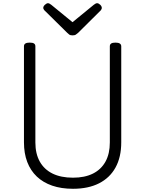

<svg xmlns="http://www.w3.org/2000/svg" viewBox="-20 -1155 903 1194"><path d="M434 19Q361 19 304.5 -0.5Q248 -20 209 -57Q170 -94 149.5 -147.5Q129 -201 129 -270V-867Q129 -879 138 -884.5Q147 -890 165 -890Q183 -890 191.5 -884.5Q200 -879 200 -867V-269Q200 -199 227.5 -150Q255 -101 307 -75.5Q359 -50 434 -50Q507 -50 558 -75.5Q609 -101 636 -150Q663 -199 663 -269V-867Q663 -879 671.5 -884.5Q680 -890 698 -890Q734 -890 734 -867V-270Q734 -178 698.5 -113.5Q663 -49 596 -15Q529 19 434 19ZM584 -1135Q593 -1135 603 -1125.5Q613 -1116 613 -1106Q613 -1103 612 -1099.5Q611 -1096 607 -1091L466 -951Q459 -946 452.5 -940.5Q446 -935 431 -935Q417 -935 410 -940.5Q403 -946 398 -951L255 -1092Q251 -1097 250 -1100.5Q249 -1104 249 -1106Q249 -1116 259.5 -1125.5Q270 -1135 278 -1135Q284 -1135 288.5 -1132Q293 -1129 299 -1125L431 -1017L563 -1125Q569 -1129 573.5 -1132Q578 -1135 584 -1135Z"/></svg>

Font: Playwrite GB S Light
Style: Regular
Weight: 300
Designer: Veronika Burian, José Scaglione
Foundry: TypeTogether
Version: Version 1.002